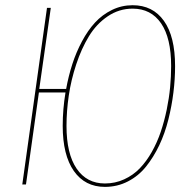

<svg xmlns="http://www.w3.org/2000/svg" viewBox="-20 -711 741 740"><path d="M491.2 -690.9Q568.8 -690.9 611.8 -630.6Q654.8 -570.3 654.8 -456.1Q654.8 -406.2 648.4 -354.7Q642.1 -303.2 628.9 -250.2Q615.7 -197.3 593.8 -151.1Q571.8 -105 542.7 -68.8Q513.7 -32.7 472.9 -11.7Q432.1 9.3 384.3 9.3Q307.6 9.3 264.6 -52Q221.7 -113.3 221.7 -226.1Q221.7 -289.6 232.4 -354.5H129.9L80.1 0H65.9L161.1 -680.7H175.8L131.3 -368.2H234.9Q244.1 -418.5 258.8 -463.9Q273.4 -509.3 295.9 -551.5Q318.4 -593.8 346.2 -624Q374 -654.3 411.4 -672.6Q448.7 -690.9 491.2 -690.9ZM384.3 -3.9Q423.8 -3.9 458.5 -19.8Q493.2 -35.6 518.8 -62.3Q544.4 -88.9 565.2 -125.7Q585.9 -162.6 599.6 -203.1Q613.3 -243.7 622.6 -288.6Q631.8 -333.5 635.7 -375Q639.6 -416.5 639.6 -456.5Q639.6 -564.5 600.8 -621.1Q562 -677.7 491.2 -677.7Q439 -677.7 395.3 -648.2Q351.6 -618.7 322.8 -571.3Q293.9 -523.9 273.9 -463.4Q253.9 -402.8 245.1 -342.8Q236.3 -282.7 236.3 -225.6Q236.3 -118.2 275.4 -61Q314.5 -3.9 384.3 -3.9Z"/></svg>

Font: Fira Sans Compressed Hair
Style: Italic
Weight: 100
Width: 3
Italic angle: -8°
Designer: Carrois Corporate & Edenspiekermann AG
Foundry: Carrois Corporate GbR & Edenspiekermann AG
Version: Version 4.203;PS 004.203;hotconv 1.0.88;makeotf.lib2.5.64775